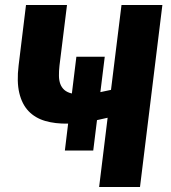

<svg xmlns="http://www.w3.org/2000/svg" viewBox="-20 -748 684 768"><path d="M629.5 -728 540 0H376.5L410.5 -277Q399.5 -274.5 389 -272.2Q378.5 -270 368 -267.5L353 -146H239.5L252.5 -253.5Q201 -252.5 160.8 -264.2Q120.5 -276 94.2 -303.5Q68 -331 57.2 -376Q46.5 -421 54.5 -486.5L84 -728H248L218 -486Q215.5 -463.5 215.8 -445Q216 -426.5 221.2 -412.2Q226.5 -398 237.5 -388.2Q248.5 -378.5 267.5 -374L285.5 -521H399L381.5 -379.5Q400.5 -383 424 -388.5L466 -728Z"/></svg>

Font: Lato ExtraBold
Style: Italic
Weight: 800
Italic angle: -7°
Designer: Lukasz Dziedzic with Adam Twardoch and Botio Nikoltchev
Foundry: tyPoland Lukasz Dziedzic
Version: Version 2.015; 2015-08-06; http://www.latofonts.com/